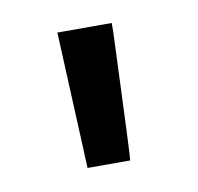

<svg xmlns="http://www.w3.org/2000/svg" viewBox="-40 -744 309 299"><g transform="rotate(-10 114.5 -595.0)"><path d="M77.1 -487.3 67.4 -703.1H153.3Q153.3 -697.3 153.3 -689.5Q153.3 -689.5 149.4 -591.8Q145.5 -494.1 144.5 -487.3Z"/></g></svg>

Font: BF_TEXT
Style: Regular
Weight: 400
Foundry: EA DICE
Version: Version 1.404